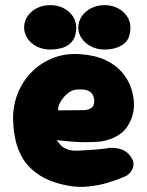

<svg xmlns="http://www.w3.org/2000/svg" viewBox="-20 -712 573 748"><path d="M243 11Q177 -2 135.5 -28.5Q94 -55 71.5 -90.5Q49 -126 40.5 -166Q32 -206 31 -246Q30 -299 48.5 -346.5Q67 -394 102 -430Q137 -466 185.5 -485.5Q234 -505 292 -501Q351 -497 391 -478Q431 -459 455 -431Q479 -403 490 -371Q501 -339 502 -309Q503 -262 477.5 -221Q452 -180 389 -164Q373 -160 353 -159Q333 -158 312 -158Q291 -158 271 -159.5Q251 -161 235.5 -162.5Q220 -164 210.5 -165Q201 -166 201 -166Q205 -161 213 -150.5Q221 -140 238 -132Q255 -124 285 -125Q324 -127 348 -129Q372 -131 385 -132.5Q398 -134 402.5 -135Q407 -136 407 -136Q407 -136 415.5 -136Q424 -136 437.5 -134Q451 -132 465 -124.5Q479 -117 489 -102Q501 -85 500 -71.5Q499 -58 493 -48Q487 -38 480.5 -33Q474 -28 474 -28Q474 -28 453.5 -19Q433 -10 399.5 0Q366 10 325 14.5Q284 19 243 11ZM207 -282 310 -283Q310 -283 313.5 -283.5Q317 -284 323 -285.5Q329 -287 334.5 -290.5Q340 -294 343.5 -300.5Q347 -307 347 -317Q347 -333 340.5 -344Q334 -355 319.5 -360Q305 -365 279 -363Q264 -362 250.5 -353Q237 -344 226.5 -331Q216 -318 210.5 -304.5Q205 -291 207 -282ZM387 -519Q359 -519 336 -530.5Q313 -542 299 -561.5Q285 -581 285 -605Q285 -629 299 -649Q313 -669 336 -680.5Q359 -692 387 -692Q415 -692 438 -680.5Q461 -669 474.5 -649Q488 -629 488 -605Q488 -557 458.5 -538Q429 -519 387 -519ZM175 -519Q147 -519 124 -530.5Q101 -542 87.5 -561.5Q74 -581 74 -605Q74 -629 87.5 -649Q101 -669 124 -680.5Q147 -692 175 -692Q204 -692 227 -680.5Q250 -669 263.5 -649Q277 -629 277 -605Q277 -573 263.5 -554Q250 -535 227 -527Q204 -519 175 -519Z"/></svg>

Font: Sour Gummy Black
Style: Regular
Weight: 900
Version: Version 1.000